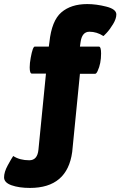

<svg xmlns="http://www.w3.org/2000/svg" viewBox="-110 -729 592 944"><path d="M376 -500Q387 -500 387 -466Q387 -416 370 -380Q364 -366 357 -366H283L245 18Q221 195 37 195Q-16 195 -53 182Q-90 169 -90 143Q-90 117 -72 84Q-54 51 -45 38Q-13 59 34 59Q74 59 79 7L116 -367H47Q36 -367 36 -398Q36 -418 41 -445Q51 -500 61 -500H130L133 -522Q144 -627 191.5 -668Q239 -709 319 -709Q363 -709 412.5 -696.5Q462 -684 462 -658Q462 -637 446 -610.5Q430 -584 414 -567Q398 -550 398 -552Q366 -573 329.5 -573Q293 -573 286 -521L283 -500Z"/></svg>

Font: Lilita One
Style: Regular
Weight: 400
Designer: Juan Montoreano
Foundry: Juan Montoreano
Version: Version 1.002